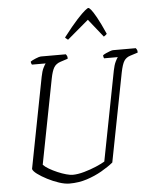

<svg xmlns="http://www.w3.org/2000/svg" viewBox="-61 -996 832 1047"><g transform="rotate(-5 354.5 -472.5)"><path d="M277 0Q252 0 220 -10.5Q188 -21 157 -37Q126 -53 104.5 -69Q83 -85 80 -97L176 -593Q182 -624 190.5 -641Q199 -658 204 -664H129Q128 -666 126 -670Q124 -674 124 -681Q132 -687 152.5 -695.5Q173 -704 181 -704H318Q320 -701 323.5 -695.5Q327 -690 326 -679L286 -666Q261 -658 249.5 -639Q238 -620 230 -579L140 -115Q151 -103 171.5 -91Q192 -79 216.5 -68.5Q241 -58 263 -52Q285 -46 298 -46Q326 -46 361.5 -56Q397 -66 428.5 -79.5Q460 -93 476 -103L571 -593Q577 -623 585.5 -640.5Q594 -658 599 -664H524Q520 -670 520 -681Q525 -685 536.5 -690.5Q548 -696 559.5 -700Q571 -704 576 -704H701Q703 -701 706.5 -695.5Q710 -690 709 -679L668 -666Q645 -659 633.5 -641Q622 -623 613 -578L519 -94Q492 -72 454.5 -50.5Q417 -29 372.5 -14.5Q328 0 277 0ZM337 -782Q331 -787 326.5 -790.5Q322 -794 322 -796Q369 -857 398.5 -889Q428 -921 443 -933Q458 -945 462 -945Q467 -945 477 -933Q487 -921 505 -889Q523 -857 550 -796Q549 -794 545 -790.5Q541 -787 533 -782L454 -881Z"/></g></svg>

Font: Texturina 72pt 72pt Thin
Style: Italic
Weight: 100
Italic angle: -11°
Designer: Guillermo Torres Carreño
Foundry: Omnibus-Type
Version: Version 1.002; ttfautohint (v1.8.3)